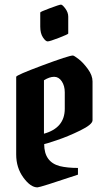

<svg xmlns="http://www.w3.org/2000/svg" viewBox="-20 -810 470 830"><path d="M295 -570Q300 -570 320 -554.5Q340 -539 360 -511.5Q380 -484 380 -458V-290Q380 -272 327 -246Q274 -220 224.5 -203.5Q175 -187 171 -187Q171 -110 238 -92Q271 -84 317 -84V-55Q153 0 142 0Q112 0 81 -42.5Q50 -85 50 -142V-478Q50 -485 164 -527.5Q278 -570 295 -570ZM170 -463V-232Q260 -257 260 -340V-411Q260 -439 247 -458.5Q234 -478 214 -478Q194 -478 170 -463ZM154 -695V-756Q154 -759 195.5 -774.5Q237 -790 243.5 -790Q250 -790 262.5 -773Q275 -756 275 -738V-665Q275 -662 235 -646.5Q195 -631 186 -631Q177 -631 165.5 -648.5Q154 -666 154 -695Z"/></svg>

Font: Pirata One
Style: Regular
Weight: 400
Designer: Rodrigo Fuenzalida, Nicolas Massi
Foundry: Rodrigo Fuenzalida, Nicolas Massi
Version: Version 1.001